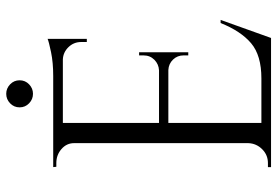

<svg xmlns="http://www.w3.org/2000/svg" viewBox="-157 -734 891 617"><g transform="rotate(-90 288.5 -425.5)"><path d="M326 -777.5Q313 -765 295.5 -765Q278 -765 265 -777.5Q252 -790 252 -808Q252 -826 265 -838.5Q278 -851 295.5 -851Q313 -851 326 -838.5Q339 -826 339 -808Q339 -790 326 -777.5ZM73 -10Q99 -10 117.5 -28.5Q136 -47 137 -73V-633Q137 -657 118 -673.5Q99 -690 73 -690H61L60 -700H353Q396 -700 429.5 -707Q463 -714 472 -718V-592H462V-610Q462 -634 445.5 -651Q429 -668 406 -669H202V-360H371Q391 -361 405 -375Q419 -389 419 -410V-424H429V-266H419V-281Q419 -301 405.5 -315Q392 -329 372 -330H202V-31H345Q419 -31 458 -64Q497 -97 523 -162H533L475 0H60V-10Z"/></g></svg>

Font: Cinzel Decorative
Style: Regular
Weight: 400
Designer: Natanael Gama
Version: Version 1.002;PS 001.002;hotconv 1.0.56;makeotf.lib2.0.21325